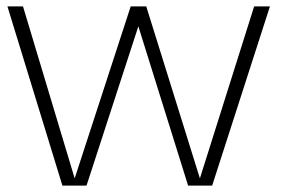

<svg xmlns="http://www.w3.org/2000/svg" viewBox="-20 -583 888 603"><path d="M390.5 -563H439.3L414.5 -500.3L251.7 0H176L3.3 -563H52.2L214.5 -22.8ZM778.2 -563H827.8L646.3 0H570.8L414.5 -500.3L391 -563H439.3L607.8 -22.8Z"/></svg>

Font: Darker Grotesque Light
Style: Regular
Weight: 300
Designer: Gabriel Lam
Foundry: TypeRant
Version: Version 1.000;gftools[0.9.28]